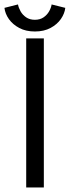

<svg xmlns="http://www.w3.org/2000/svg" viewBox="-44 -830 309 850"><path d="M72 -660H150.1V0H72ZM245 -795.2Q242.3 -770.3 225.7 -746.1Q209.1 -722 179.9 -706.3Q150.7 -690.6 110.4 -690.6Q70.6 -690.6 41.6 -706Q12.6 -721.4 -4.4 -745.2Q-21.3 -769.1 -24.3 -795.2L35.6 -810.3Q38.2 -795.9 47 -780.1Q55.8 -764.2 71.7 -753.3Q87.6 -742.4 110.4 -742.4Q133.3 -742.4 149 -753.3Q164.7 -764.2 173.6 -780.1Q182.4 -795.9 184.6 -810.3Z"/></svg>

Font: League Spartan Extralight
Style: Regular
Weight: 200
Foundry: The League of Moveable Type
Version: Version 2.300; ttfautohint (v1.8.3)